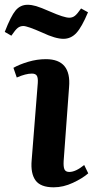

<svg xmlns="http://www.w3.org/2000/svg" viewBox="-47 -778 396 812"><path d="M221.2 -613.8Q187.5 -613.8 131.8 -640.1Q68.8 -668 51.8 -668Q38.6 -668 28.3 -660.2Q18.1 -652.3 1 -627L-26.9 -643.1Q-1 -710 19 -733.9Q39.1 -757.8 69.8 -757.8Q86.4 -757.8 105.7 -752.2Q125 -746.6 165 -729Q224.1 -703.1 246.1 -703.1Q259.3 -703.1 269.5 -710.9Q279.8 -718.8 295.9 -742.2L325.2 -726.1Q298.8 -663.1 275.9 -638.4Q252.9 -613.8 221.2 -613.8ZM86.9 -100.1 112.8 -426.8Q114.3 -448.2 108.9 -457.5Q103.5 -466.8 87.9 -466.8Q62 -466.8 23.9 -450.2L9.8 -491.2Q34.7 -505.4 72 -516.6Q109.4 -527.8 147 -527.8Q255.4 -527.8 245.1 -409.2L222.2 -97.2Q220.7 -72.8 225.6 -61.8Q230.5 -50.8 246.1 -50.8Q272.9 -50.8 309.1 -80.1L326.2 -44.9Q302.2 -23.9 261.5 -4.9Q220.7 14.2 180.2 14.2Q124.5 14.2 103.3 -15.1Q82 -44.4 86.9 -100.1Z"/></svg>

Font: Literata SemiBold
Style: Italic
Weight: 650
Italic angle: -2.39999°
Designer: Latin by Veronika Burian and Jose Scaglione. Greek by Irene Vlachou. Cyrillic by Vera Evstafieva
Foundry: TypeTogether
Version: Version 3.021